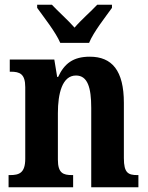

<svg xmlns="http://www.w3.org/2000/svg" viewBox="-20 -786 623 806"><path d="M233 -606H354C372 -651 423 -715 450 -753V-766H388C364 -740 319 -701 293 -670C266 -701 222 -740 198 -766H136V-753C163 -715 214 -651 233 -606ZM16 0H287V-51H283C245 -51 223 -59 223 -116V-311C223 -393 241 -469 299 -469C348 -469 363 -418 363 -333V0H561V-51H557C518 -51 500 -60 500 -122V-354C500 -490 450 -548 357 -548C287 -548 250 -519 224 -463H220L208 -536H21V-485H25C63 -485 86 -476 86 -420V-120C86 -60 61 -51 22 -51H16Z"/></svg>

Font: Noto Serif Ethiopic Condensed
Style: Bold
Weight: 700
Width: 3
Designer: Monotype Design Team
Foundry: Monotype Imaging Inc.
Version: Version 2.102